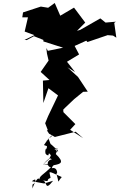

<svg xmlns="http://www.w3.org/2000/svg" viewBox="-20 -928 798 1284"><path d="M325 40C264 4 305 -20 292 72C292 43 265 107 303 111C331 35 250 125 299 89C328 116 320 106 315 123C304 144 301 120 327 137C267 149 318 237 350 156C292 232 241 244 244 272C230 250 220 296 197 307V336C192 330 247 243 193 284L275 299L335 281C275 357 301 283 262 277C325 292 280 273 318 262C313 217 286 207 393 256C355 298 384 305 350 215C365 271 374 183 327 197C338 150 381 189 273 167C369 85 272 156 271 173C280 161 299 188 349 175C382 168 415 160 353 102C361 82 373 52 357 71C353 74 359 46 369 87C311 50 317 21 303 -2C347 -22 332 -48 274 42L362 74ZM159 -660 207 -686 270 -661V-651L402 -609L300 -588L290 -607L294 -570L305 -523L252 -447L311 -393L267 -389L270 -239L304 -338L368 -290L302 -152L282 -104L300 -57H293L308 -34L347 -12L486 -47L536 -4L449 -60L484 -98L404 -178L403 -195L418 -210L476 -265L536 -314L567 -315L502 -413L431 -478L482 -446L428 -515L509 -564L451 -674L442 -604L557 -656L565 -647L700 -693L736 -690L758 -676L744 -775L755 -783L686 -777L651 -805L516 -728L495 -722L550 -777L475 -877L383 -823L346 -908L295 -871L309 -875L253 -884L134 -845L129 -812H167L145 -717L210 -693L144 -661Z"/></svg>

Font: Hussar Lance
Style: ExBdObl
Weight: 700
Foundry: Cannot Into Space Fonts, PlusOne Fonts
Version: Version 2.270